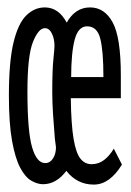

<svg xmlns="http://www.w3.org/2000/svg" viewBox="-20 -486 353 518"><path d="M233 12Q188 12 159 -25Q132 11 96 11Q81 11 64.5 1.5Q48 -8 34.5 -33.5Q21 -59 12.5 -106Q4 -153 4 -228Q4 -320 16.5 -371.5Q29 -423 51 -444.5Q73 -466 101 -466Q138 -466 160 -425Q183 -466 223 -466Q262 -466 284 -425.5Q306 -385 306 -283V-221H171Q172 -150 178.5 -111.5Q185 -73 197 -58Q209 -43 227 -43Q246 -43 261 -54.5Q276 -66 287 -85L309 -42Q276 12 233 12ZM172 -278H259Q259 -349 250.5 -382Q242 -415 215 -415Q191 -415 181.5 -379Q172 -343 172 -278ZM102 -46Q115 -46 123 -58.5Q131 -71 131 -89Q131 -91 130 -96.5Q129 -102 128 -112Q125 -147 123 -179Q121 -211 121 -238Q121 -296 124 -325.5Q127 -355 127 -362Q127 -381 120 -395.5Q113 -410 101 -410Q84 -410 69 -373Q54 -336 54 -239Q54 -132 66.5 -89Q79 -46 102 -46Z"/></svg>

Font: Inconsolata ExtraCondensed Thin
Style: Regular
Weight: 100
Width: 2
Monospace: yes
Designer: Raph Levien, Cyreal, Brenton Simpson
Foundry: Raph Levien, Cyreal, Google
Version: Version 3.100; ttfautohint (v1.8.4.7-5d5b)